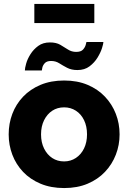

<svg xmlns="http://www.w3.org/2000/svg" viewBox="-20 -943 650 973"><path d="M305 10Q238 10 185.5 -12Q133 -34 97 -72Q61 -110 42.5 -159Q24 -208 24 -262Q24 -317 42.5 -366Q61 -415 97 -453Q133 -491 185.5 -513Q238 -535 305 -535Q372 -535 424 -513Q476 -491 512 -453Q548 -415 567 -366Q586 -317 586 -262Q586 -208 567 -159Q548 -110 512 -72Q476 -34 424 -12Q372 10 305 10ZM188 -262Q188 -221 203.5 -190Q219 -159 245 -142Q271 -125 305 -125Q338 -125 364.5 -142.5Q391 -160 406 -191Q421 -222 421 -262Q421 -303 406 -334Q391 -365 364.5 -382Q338 -399 305 -399Q271 -399 245 -382Q219 -365 203.5 -334Q188 -303 188 -262ZM372 -588Q342 -588 320 -599.5Q298 -611 280 -622.5Q262 -634 239 -634Q217 -634 207 -623Q197 -612 194.5 -600Q192 -588 192 -586H106Q106 -597 112.5 -620.5Q119 -644 134.5 -668.5Q150 -693 174 -710.5Q198 -728 233 -728Q265 -728 285.5 -716Q306 -704 324.5 -692Q343 -680 366 -680Q390 -680 400.5 -691.5Q411 -703 414.5 -716Q418 -729 418 -730H504Q504 -722 497 -699.5Q490 -677 474.5 -651.5Q459 -626 434 -607Q409 -588 372 -588ZM154 -826V-923H458V-826Z"/></svg>

Font: Raleway Thin ExtraBold
Style: Regular
Weight: 800
Version: Version 4.026